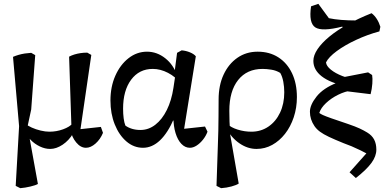

<svg xmlns="http://www.w3.org/2000/svg" viewBox="-20 -758 2007 1003"><path d="M86 225 62 213 84 -174 87 -16 48 -461Q62 -467 77.5 -471.5Q93 -476 109.5 -478.5Q126 -481 143 -482L164 -470L143 -186L124 -98L133 -45L178 203Q166 210 138.5 216.5Q111 223 86 225ZM242 20Q215 20 188 7Q161 -6 140.5 -27Q120 -48 111 -73L114 -111Q125 -101 146 -91.5Q167 -82 192 -76Q217 -70 238 -70Q275 -70 309.5 -82.5Q344 -95 360 -114L362 -61Q340 -24 307 -2Q274 20 242 20ZM429 14Q401 14 378 -14Q355 -42 350 -75L353 -100L341 -462Q354 -469 369 -473.5Q384 -478 400.5 -480.5Q417 -483 436 -483L457 -471L396 -53L370 -80L507 -95L518 -64Q504 -30 479 -8Q454 14 429 14Z M727 14Q679 14 640.5 -19Q602 -52 579.5 -108Q557 -164 557 -233Q557 -305 582.5 -362.5Q608 -420 651.5 -454Q695 -488 748 -488Q800 -488 843.5 -453.5Q887 -419 905 -363L924 -322Q897 -357 857.5 -377.5Q818 -398 778 -398Q707 -398 665 -341.5Q623 -285 623 -190Q623 -163 626 -140Q629 -117 635 -102Q650 -91 670 -85Q690 -79 714 -79Q756 -79 791.5 -106.5Q827 -134 851.5 -183.5Q876 -233 886 -299L895 -359L891 -374L905 -482L929 -495Q952 -493 972.5 -484.5Q993 -476 1003 -464L937 -55L912 -82L1051 -97L1064 -70Q1056 -48 1040.5 -28.5Q1025 -9 1007 2.5Q989 14 972 14Q947 14 927.5 -6.5Q908 -27 897 -63Q886 -99 886 -144L916 -128H852L890 -141Q857 -64 816 -25Q775 14 727 14Z M1135 225 1111 213 1118 4Q1120 -38 1120.5 -74.5Q1121 -111 1121.5 -150Q1122 -189 1122 -238Q1122 -312 1148 -368Q1174 -424 1220 -456Q1266 -488 1326 -488Q1388 -488 1434 -458.5Q1480 -429 1505.5 -375.5Q1531 -322 1531 -251Q1531 -195 1514.5 -145.5Q1498 -96 1469 -59Q1440 -22 1402 -1Q1364 20 1320 20Q1274 20 1232 -8.5Q1190 -37 1161 -88L1167 -111Q1186 -92 1221.5 -81Q1257 -70 1293 -70Q1343 -70 1382 -96.5Q1421 -123 1443 -169.5Q1465 -216 1465 -276Q1465 -304 1460 -331Q1455 -358 1444 -377Q1423 -390 1397.5 -394Q1372 -398 1352 -398Q1270 -398 1224 -340Q1178 -282 1178 -179Q1178 -147 1179 -122.5Q1180 -98 1182 -84L1180 -69L1227 201Q1215 209 1189.5 216Q1164 223 1135 225Z M1839 172 1806 142 1911 24 1915 54Q1887 39 1862.5 27Q1838 15 1816.5 6Q1795 -3 1775 -10Q1728 -29 1698.5 -43Q1669 -57 1651.5 -70Q1634 -83 1623 -99Q1599 -134 1599 -174Q1599 -210 1634 -254Q1669 -298 1741 -326L1817 -285Q1783 -281 1746.5 -263Q1710 -245 1683 -219.5Q1656 -194 1648 -168Q1654 -163 1667 -157Q1680 -151 1711 -140Q1742 -129 1799 -110Q1837 -97 1858.5 -87Q1880 -77 1898 -66Q1923 -51 1934.5 -29Q1946 -7 1946 24Q1946 58 1920.5 93Q1895 128 1839 172ZM1916 -266 1760 -285 1749 -316V-350L1903 -380L1924 -366Q1927 -349 1925 -321Q1923 -293 1916 -266ZM1786 -309Q1705 -325 1661 -359Q1617 -393 1617 -440Q1617 -469 1639 -501.5Q1661 -534 1701 -567Q1741 -600 1797 -631Q1853 -662 1921 -689Q1936 -678 1948 -659.5Q1960 -641 1967 -618L1962 -594Q1899 -577 1840 -549.5Q1781 -522 1739 -491Q1697 -460 1683 -432Q1685 -413 1708.5 -394Q1732 -375 1768 -361Q1804 -347 1843 -343ZM1777 -605 1768 -619Q1662 -592 1627 -615Q1592 -638 1605 -725L1643 -738L1698 -663Q1754 -651 1846 -651Z"/></svg>

Font: Eczar
Style: Regular
Weight: 400
Designer: Vaibhav Singh
Foundry: Rosetta Type Foundry
Version: Version 2.000